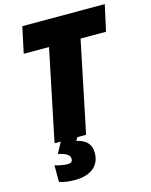

<svg xmlns="http://www.w3.org/2000/svg" viewBox="-138 -801 887 1129"><g transform="rotate(-15 306.0 -237.0)"><path d="M188 115C188 133 176 139 155 139C143 139 103 133 81 125V226C105 235 135 240 175 240C273 240 329 194 329 115C329 57 293 31 242 20L254 0H307L422 -555H577L612 -714H110L76 -555H230L115 0H153L117 66C177 78 188 97 188 115Z"/></g></svg>

Font: Noto Sans UI Black
Style: Italic
Weight: 900
Italic angle: -372°
Designer: Monotype Design Team
Foundry: Monotype Imaging Inc.
Version: Version 1.901